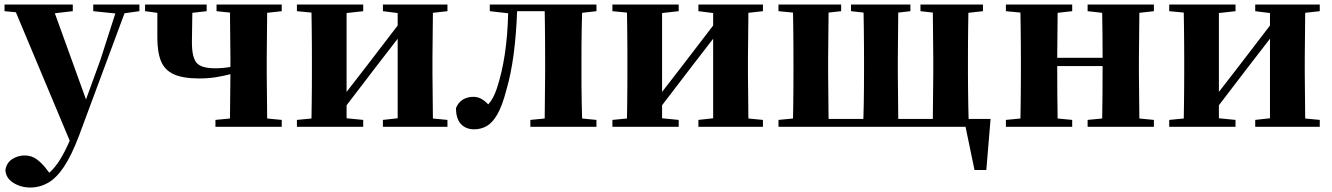

<svg xmlns="http://www.w3.org/2000/svg" viewBox="-27 -566 5946 857"><path d="M389.2 -516.1V-545.9H595.2V-516.1L528.8 -506.8L325.2 41Q292 128.4 258.3 178.7Q224.6 229 187.5 250Q150.4 271 107.9 271Q65.9 271 32.5 250Q-1 229 -2.9 192.9Q2.9 159.2 28.3 143.6Q53.7 127.9 83 127.9Q112.8 127.9 135.5 144Q158.2 160.2 176.8 184.1L192.9 205.1Q219.2 181.6 240.7 147Q262.2 112.3 284.2 62L43.9 -511.2L-6.8 -516.1V-545.9H297.9V-516.1L217.8 -506.8L356.9 -122.1L420.9 -297.9L487.8 -505.9Z M939.5 -516.1V-545.9H1230.5V-516.1L1165.5 -508.8L1163.6 -308.1V-237.8L1165.5 -37.1L1230.5 -30.8V0H934.6V-30.8L999.5 -37.1L1001.5 -234.9Q969.2 -226.6 935.5 -221.2Q901.9 -215.8 863.3 -215.8Q790.5 -215.8 749.5 -234.1Q708.5 -252.4 691.9 -292.5Q675.3 -332.5 675.3 -397.9V-508.8L620.6 -516.1V-545.9H895.5V-516.1L831.5 -508.8L829.6 -377Q829.6 -310.1 850.6 -285.6Q871.6 -261.2 932.6 -261.2Q966.8 -261.2 1001.5 -267.1V-308.1L999.5 -509.8Z M1682.1 -516.1V-545.9H1970.2V-516.1L1905.3 -508.8L1903.3 -308.1V-237.8L1905.3 -37.1L1970.2 -30.8V0H1682.1V-30.8L1748 -38.1V-393.1L1647 -262.2L1520 -96.2V-38.1L1594.2 -30.8V0H1298.3V-30.8L1363.3 -37.1Q1363.8 -65.9 1364.3 -102.1Q1364.7 -138.2 1365 -174.1Q1365.2 -210 1365.2 -237.8V-308.1Q1365.2 -335.9 1365 -371.8Q1364.7 -407.7 1364.3 -444.1Q1363.8 -480.5 1363.3 -509.8L1298.3 -516.1V-545.9H1594.2V-516.1L1520 -507.8V-155.8L1615.2 -278.8L1748 -452.1V-507.8Z M2403.3 0H2340.3V-30.8L2404.3 -37.1L2406.2 -237.8V-308.1Q2406.2 -337.4 2406 -375Q2405.8 -412.6 2405.3 -449.7Q2404.8 -486.8 2404.3 -516.1H2281.2Q2277.3 -411.6 2265.6 -323.2Q2253.9 -234.9 2232.9 -163.1Q2214.4 -92.3 2192.4 -54.7Q2170.4 -17.1 2144.8 -2.9Q2119.1 11.2 2089.4 11.2Q2052.2 11.2 2030.3 -12.5Q2008.3 -36.1 2008.3 -84Q2019.5 -110.4 2040 -122.1Q2060.5 -133.8 2085.9 -133.8Q2105 -133.8 2120.6 -125.2Q2136.2 -116.7 2152.3 -100.1Q2175.3 -124.5 2190.9 -171.9Q2213.9 -241.7 2226.3 -324.5Q2238.8 -407.2 2241.2 -506.8L2159.2 -516.1V-545.9H2635.3V-516.1L2571.3 -508.8Q2570.3 -480 2569.6 -443.8Q2568.8 -407.7 2568.6 -371.8Q2568.4 -335.9 2568.4 -308.1V-237.8Q2568.4 -210 2568.6 -174.1Q2568.8 -138.2 2569.6 -102.1Q2570.3 -65.9 2571.3 -37.1L2635.3 -30.8V0Z M3090.3 -516.1V-545.9H3378.4V-516.1L3313.5 -508.8L3311.5 -308.1V-237.8L3313.5 -37.1L3378.4 -30.8V0H3090.3V-30.8L3156.2 -38.1V-393.1L3055.2 -262.2L2928.2 -96.2V-38.1L3002.4 -30.8V0H2706.5V-30.8L2771.5 -37.1Q2772 -65.9 2772.5 -102.1Q2772.9 -138.2 2773.2 -174.1Q2773.4 -210 2773.4 -237.8V-308.1Q2773.4 -335.9 2773.2 -371.8Q2772.9 -407.7 2772.5 -444.1Q2772 -480.5 2771.5 -509.8L2706.5 -516.1V-545.9H3002.4V-516.1L2928.2 -507.8V-155.8L3023.4 -278.8L3156.2 -452.1V-507.8Z M3447.8 0V-30.8L3512.7 -37.1Q3513.2 -65.9 3513.7 -102.1Q3514.2 -138.2 3514.4 -174.1Q3514.6 -210 3514.6 -237.8V-308.1Q3514.6 -335.9 3514.4 -371.8Q3514.2 -407.7 3513.7 -444.1Q3513.2 -480.5 3512.7 -509.8L3447.8 -516.1V-545.9H3727.5V-516.1L3671.4 -509.8L3669.4 -308.1V-237.8L3671.4 -35.2H3826.7Q3827.6 -64 3828.4 -100.3Q3829.1 -136.7 3829.3 -173.1Q3829.6 -209.5 3829.6 -237.8V-308.1Q3829.6 -336.4 3829.3 -372.6Q3829.1 -408.7 3828.6 -444.8Q3828.1 -481 3827.6 -509.8L3771.5 -516.1V-545.9H4036.6V-516.1L3982.4 -509.8L3980.5 -308.1V-237.8L3982.4 -35.2H4136.7L4138.7 -237.8V-308.1L4136.7 -509.8L4081.5 -516.1V-545.9H4360.4V-516.1L4295.4 -508.8Q4294.9 -480 4294.4 -443.8Q4293.9 -407.7 4293.7 -371.8Q4293.5 -335.9 4293.5 -308.1V-237.8Q4293.5 -209.5 4293.9 -173.1Q4294.4 -136.7 4294.9 -100.3Q4295.4 -64 4296.4 -35.2H4394.5L4375.5 192.9H4322.8L4282.7 0Z M4827.6 -516.1V-545.9H5123.5V-516.1L5058.6 -508.8L5056.6 -308.1V-237.8L5058.6 -37.1L5123.5 -30.8V0H4827.6V-30.8L4892.6 -37.1Q4893.6 -80.6 4894 -143.8Q4894.5 -207 4894.5 -271H4691.9Q4691.9 -207 4692.4 -143.8Q4692.9 -80.6 4693.8 -37.1L4758.8 -30.8V0H4462.9V-30.8L4527.8 -37.1Q4528.3 -65.9 4528.8 -102.1Q4529.3 -138.2 4529.5 -174.1Q4529.8 -210 4529.8 -237.8V-308.1Q4529.8 -335.9 4529.5 -371.8Q4529.3 -407.7 4528.8 -444.1Q4528.3 -480.5 4527.8 -509.8L4462.9 -516.1V-545.9H4758.8V-516.1L4693.8 -508.8L4691.9 -308.1H4894.5Q4894.5 -355.5 4894 -411.6Q4893.6 -467.8 4892.6 -508.8Z M5575.7 -516.1V-545.9H5863.8V-516.1L5798.8 -508.8L5796.9 -308.1V-237.8L5798.8 -37.1L5863.8 -30.8V0H5575.7V-30.8L5641.6 -38.1V-393.1L5540.5 -262.2L5413.6 -96.2V-38.1L5487.8 -30.8V0H5191.9V-30.8L5256.8 -37.1Q5257.3 -65.9 5257.8 -102.1Q5258.3 -138.2 5258.5 -174.1Q5258.8 -210 5258.8 -237.8V-308.1Q5258.8 -335.9 5258.5 -371.8Q5258.3 -407.7 5257.8 -444.1Q5257.3 -480.5 5256.8 -509.8L5191.9 -516.1V-545.9H5487.8V-516.1L5413.6 -507.8V-155.8L5508.8 -278.8L5641.6 -452.1V-507.8Z"/></svg>

Font: Source Han Serif TW Heavy
Style: Regular
Weight: 900
Designer: Ryoko NISHIZUKA Ë•øÂ°öÊ∂ºÂ≠ê (kana & ideographs); Frank Grie√ühammer (Latin, Greek & Cyrillic); Wenlong ZHANG Âº†ÊñáÈæô 
Foundry: Adobe
Version: Version 2.003;hotconv 1.1.1;makeotfexe 2.6.0